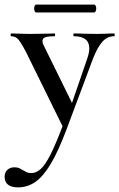

<svg xmlns="http://www.w3.org/2000/svg" viewBox="-57 -531 517 832"><path d="M438 -374Q408 -374 386.5 -350Q365 -326 346 -277L232 28Q196 124 163 179Q130 234 96 257.5Q62 281 21 281Q-7 281 -22 269.5Q-37 258 -37 235Q-37 216 -25 205Q-13 194 5 194Q17 194 24.5 197Q32 200 43 207Q54 213 60.5 216Q67 219 78 219Q101 219 120.5 200.5Q140 182 162 138.5Q184 95 214 16L57 -303Q34 -347 22 -360.5Q10 -374 -9 -374Q-11 -374 -11 -380Q-11 -386 -9 -386Q17 -386 31 -385L70 -384L138 -385Q153 -386 179 -386Q182 -386 182 -380Q182 -374 179 -374Q152 -374 139.5 -369.5Q127 -365 127 -353Q127 -344 132 -335L255 -85L321 -277Q330 -303 330 -321Q330 -374 263 -374Q261 -374 261 -380Q261 -386 263 -386Q290 -386 304 -385L364 -384L403 -385Q414 -386 438 -386Q440 -386 440 -380Q440 -374 438 -374ZM91 -494Q91 -501 93.5 -506Q96 -511 100 -511H351Q355 -511 357.5 -506Q360 -501 360 -494Q360 -487 357.5 -482Q355 -477 351 -477H100Q96 -477 93.5 -482Q91 -487 91 -494Z"/></svg>

Font: Cormorant Garamond SemiBold
Style: Regular
Weight: 600
Designer: Christian Thalmann (Catharsis Fonts)
Version: Version 3.000